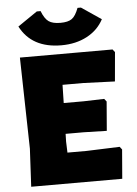

<svg xmlns="http://www.w3.org/2000/svg" viewBox="-58 -914 682 958"><g transform="rotate(-5 282.5 -434.5)"><path d="M384 -869 483 -802Q455 -749 399.5 -719.5Q344 -690 271 -690Q123 -690 65 -802L163 -869H182Q197 -830 217 -816Q237 -802 276 -802Q314 -802 333 -815.5Q352 -829 367 -869ZM516 -160 527 -146 515 0H59L69 -190L59 -647H523L534 -633L521 -487L362 -493H259L257 -402H356L460 -405L471 -391L459 -245L343 -248H253L252 -210L254 -154H350Z"/></g></svg>

Font: Alegreya Sans SC Black
Style: Regular
Weight: 900
Designer: Juan Pablo del Peral
Foundry: Huerta Tipografica
Version: Version 2.007